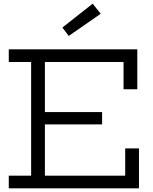

<svg xmlns="http://www.w3.org/2000/svg" viewBox="-20 -1019 828 1039"><path d="M532.5 -412.5V-346H190.5V-412.5ZM657.5 -216H732V0H27.5V-68.5H148.5V-683.5H27.5V-752H723V-536H648.5V-683.5H223V-68.5H657.5ZM481.5 -999 525 -944.5 352 -824.5 317.5 -870Z"/></svg>

Font: Hepta Slab
Style: Regular
Weight: 400
Designer: Michael LaGattuta
Foundry: Michael LaGattuta
Version: Version 1.100